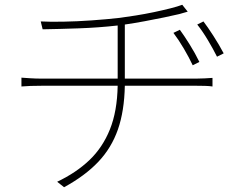

<svg xmlns="http://www.w3.org/2000/svg" viewBox="-20 -749 1040 806"><path d="M735 -624Q752 -601 775.5 -563.5Q799 -526 817 -489L789 -475Q774 -507 752 -544.5Q730 -582 708 -611ZM834 -659Q851 -637 875.5 -599Q900 -561 919 -525L891 -511Q875 -543 853 -580Q831 -617 808 -646ZM70 -423Q83 -422 107 -420.5Q131 -419 153 -419H474V-642Q395 -633 310 -630Q225 -627 159 -626L151 -659Q188 -657 245.5 -658Q303 -659 366 -663.5Q429 -668 482 -674Q512 -678 550 -684Q588 -690 626 -698Q664 -706 695.5 -714Q727 -722 745 -729L768 -700Q761 -698 752 -695.5Q743 -693 733 -690Q708 -684 669.5 -676Q631 -668 588 -660Q545 -652 504 -646V-419H804Q821 -419 839 -420Q857 -421 872 -422V-386Q859 -388 840.5 -388.5Q822 -389 805 -389H504Q502 -283 475 -205.5Q448 -128 392.5 -69.5Q337 -11 249 37L220 14Q300 -24 355.5 -77Q411 -130 441.5 -206Q472 -282 474 -389H155Q103 -389 70 -386Z"/></svg>

Font: Source Han Sans SC ExtraLight
Style: Regular
Weight: 250
Designer: Ryoko NISHIZUKA 西塚涼子 (kana, bopomofo & ideographs); Paul D. Hunt (Latin, Greek & Cyrillic); Sandoll Communications 산돌커뮤니
Foundry: Adobe
Version: Version 2.004;hotconv 1.0.118;makeotfexe 2.5.65603